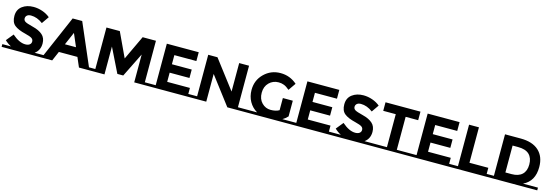

<svg xmlns="http://www.w3.org/2000/svg" viewBox="27 -1822 8408 2930"><g transform="rotate(15 4231.0 -357.5)"><path d="M638 -43V0H0V-43H136Q81 -71 36 -115L129 -229Q242 -130 338 -130Q381 -130 405.5 -148.5Q430 -167 430 -198.5Q430 -230 404 -248.5Q378 -267 301 -286Q179 -315 122.5 -361.5Q66 -408 66 -507.5Q66 -607 137.5 -661Q209 -715 316 -715Q386 -715 456 -691Q526 -667 578 -623L499 -509Q408 -578 311 -578Q272 -578 249.5 -559.5Q227 -541 227 -510.5Q227 -480 254.5 -462Q282 -444 381.5 -419.5Q481 -395 536 -346Q591 -297 591 -210Q591 -102 510 -43Z M1485 -43V0H1222L1157 -151H864L799 0H536V-43H651L935 -699H1086L1369 -43ZM1011 -491 923 -288H1098Z M2095 -440 1906 -58H1813L1625 -440V0H1372V-43H1469V-699H1680L1860 -315L2041 -699H2251V-43H2348V0H2095Z M2423 -43V-699H2927V-560H2579V-416H2892V-283H2579V-138H2938V-43H3035V0H2326V-43Z M3077 -43V-699H3223L3566 -249V-699H3722V-43H3819V0H3566L3233 -438V0H2980V-43Z M4558 -43V0H3808V-43H4025Q3945 -90 3899.5 -170.5Q3854 -251 3854 -353Q3854 -507 3960.5 -611Q4067 -715 4217.5 -715Q4368 -715 4479 -616L4398 -499Q4351 -540 4311.5 -555.5Q4272 -571 4226 -571Q4137 -571 4076 -510.5Q4015 -450 4015 -351Q4015 -252 4073.5 -192.5Q4132 -133 4213 -133Q4294 -133 4348 -164V-356H4505V-108Q4471 -70 4424 -43Z M4644 -43V-699H5148V-560H4800V-416H5113V-283H4800V-138H5159V-43H5256V0H4547V-43Z M5850 -43V0H5212V-43H5348Q5293 -71 5248 -115L5341 -229Q5454 -130 5550 -130Q5593 -130 5617.5 -148.5Q5642 -167 5642 -198.5Q5642 -230 5616 -248.5Q5590 -267 5513 -286Q5391 -315 5334.5 -361.5Q5278 -408 5278 -507.5Q5278 -607 5349.5 -661Q5421 -715 5528 -715Q5598 -715 5668 -691Q5738 -667 5790 -623L5711 -509Q5620 -578 5523 -578Q5484 -578 5461.5 -559.5Q5439 -541 5439 -510.5Q5439 -480 5466.5 -462Q5494 -444 5593.5 -419.5Q5693 -395 5748 -346Q5803 -297 5803 -210Q5803 -102 5722 -43Z M6458 -43V0H5850V-43H6076V-564H5878V-699H6430V-564H6232V-43Z M6544 -43V-699H7048V-560H6700V-416H7013V-283H6700V-138H7059V-43H7156V0H6447V-43Z M7749 -43V0H7101V-43H7198V-699H7354V-139H7652V-43Z M8462 -43V0H7669V-43H7766V-699H8013Q8200 -699 8300 -607.5Q8400 -516 8400 -350Q8400 -126 8226 -43ZM8009 -563H7922V-138H8021Q8128 -138 8185.5 -192Q8243 -246 8243 -349Q8243 -452 8185.5 -507.5Q8128 -563 8009 -563Z"/></g></svg>

Font: Montserrat Subrayada
Style: Bold
Weight: 700
Version: Version 2.001